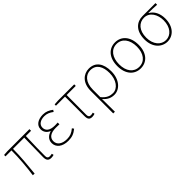

<svg xmlns="http://www.w3.org/2000/svg" viewBox="190 -1617 2892 2892"><g transform="rotate(-45 1636.0 -171.0)"><path d="M503 13C526 13 541 9 557 4L550 -26C527 -22 514 -20 505 -20C470 -20 454 -37 454 -75C454 -146 456 -351 463 -492H574V-527H101L29 -522V-492H156C156 -330 141 -154 119 0L156 2C171 -152 189 -327 189 -492H428C426 -355 421 -153 421 -81C421 -14 447 13 503 13Z M866 13C945 13 995 -7 1055 -56L1035 -84C979 -37 935 -20 870 -20C766 -20 700 -67 700 -143C700 -217 758 -261 869 -261C894 -261 914 -261 945 -259V-296C918 -294 905 -294 885 -294C773 -294 728 -341 728 -403C728 -474 793 -507 870 -507C925 -507 969 -487 1015 -452L1033 -480C987 -516 936 -540 872 -540C772 -540 691 -494 691 -405C691 -350 722 -304 777 -282V-277C719 -262 662 -220 662 -141C662 -51 739 13 866 13Z M1375 13C1398 13 1420 7 1431 2L1424 -28C1411 -24 1394 -20 1378 -20C1345 -20 1332 -37 1332 -75C1332 -215 1332 -353 1334 -494H1528V-527H1178L1106 -522V-494H1299V-81C1299 -14 1319 13 1375 13Z M1634 198H1670C1670 92 1670 31 1668 -75C1724 -9 1781 13 1847 13C1957 13 2063 -92 2063 -271C2063 -434 1993 -540 1851 -540C1736 -540 1634 -452 1634 -283ZM1849 -20C1792 -20 1733 -35 1670 -113V-268C1670 -435 1757 -507 1849 -507C1975 -507 2026 -405 2026 -271C2026 -124 1947 -20 1849 -20Z M2409 13C2539 13 2636 -86 2636 -262C2636 -441 2539 -540 2409 -540C2278 -540 2181 -441 2181 -262C2181 -86 2278 13 2409 13ZM2409 -20C2292 -20 2219 -115 2219 -262C2219 -408 2292 -507 2409 -507C2525 -507 2598 -408 2598 -262C2598 -115 2525 -20 2409 -20Z M2979 13C3099 13 3200 -84 3200 -257C3200 -371 3154 -452 3080 -494V-498C3141 -498 3198 -496 3259 -492V-527H2982C2862 -527 2754 -445 2754 -257C2754 -84 2860 13 2979 13ZM2979 -20C2874 -20 2792 -113 2792 -257C2792 -413 2876 -494 2981 -494C3097 -494 3163 -381 3163 -257C3163 -113 3084 -20 2979 -20Z"/></g></svg>

Font: Harano Aji Gothic KR ExtraLight
Style: Regular
Weight: 250
Foundry: Masamichi Hosoda
Version: HaranoAjiGothicKR-ExtraLight version 20220220;ttx 4.29.1